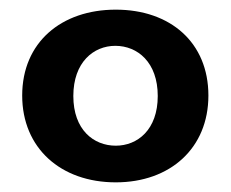

<svg xmlns="http://www.w3.org/2000/svg" viewBox="-20 -725 479 398"><path d="M220 -705C107 -705 26 -637 26 -527C26 -418 106 -347 220 -347C333 -347 412 -418 412 -527C412 -637 333 -705 220 -705ZM219 -630C265 -630 307 -596 307 -526C307 -456 265 -423 220 -423C174 -423 132 -456 132 -526C132 -596 174 -630 219 -630Z"/></svg>

Font: Arvore Sans SemiBold
Style: Regular
Weight: 600
Designer: Jonny Pinhorn (Latin) Dan Schunck (customization for Arvore)
Version: Version 1.000;Glyphs 3.3 (3305)